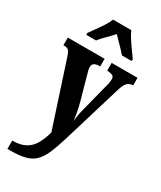

<svg xmlns="http://www.w3.org/2000/svg" viewBox="-245 -848 971 1157"><g transform="rotate(30 240.5 -269.5)"><path d="M18 169Q76 169 110.5 149Q145 129 165 93Q185 57 198 9L53 -435Q43 -466 32.5 -474.5Q22 -483 3 -483H-2V-536H254V-483H250Q223 -483 212 -474Q201 -465 201 -450Q201 -439 204 -425.5Q207 -412 212 -397L256 -239Q266 -202 271.5 -170.5Q277 -139 279 -118Q282 -142 285.5 -163.5Q289 -185 295 -206L343 -394Q347 -405 350 -421.5Q353 -438 353 -450Q353 -468 342 -474Q331 -480 307 -482L303 -483V-536H483V-483H480Q457 -483 442.5 -467.5Q428 -452 416 -412L293 -4Q272 65 252.5 110Q233 155 207 180.5Q181 206 140.5 216.5Q100 227 35 227H18ZM86 -619Q99 -638 118 -664Q137 -690 154.5 -717Q172 -744 180 -766H307Q316 -744 333.5 -717Q351 -690 370 -664Q389 -638 402 -619V-606H334Q325 -617 308.5 -634.5Q292 -652 274 -670Q256 -688 243 -702Q224 -680 196.5 -653Q169 -626 154 -606H86Z"/></g></svg>

Font: Noto Serif ExtraCondensed ExtraBold
Style: Regular
Weight: 800
Width: 2
Designer: Monotype Design Team
Foundry: Monotype Imaging Inc.
Version: Version 2.013; ttfautohint (v1.8.4.7-5d5b)